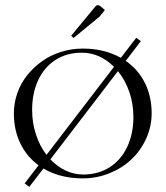

<svg xmlns="http://www.w3.org/2000/svg" viewBox="-20 -687 644 747"><path d="M34 0ZM266 -539 257 -548 352 -663Q356 -667 360 -667Q365.5 -667 369 -664L388 -648L368 -623ZM304 -8Q361.5 -8 405.9 -35.9Q450.2 -63.8 474.6 -114.8Q499 -165.8 499 -232Q499 -283.2 483.1 -329.4Q467.2 -375.5 438.8 -410.2L176 -67Q202.5 -39 235.2 -23.5Q268 -8 304 -8ZM94 40 76 26.5 130 -44Q84 -77.5 59 -129.4Q34 -181.2 34 -246Q34 -286.8 47.6 -325.2Q61.2 -363.8 86.2 -394.8Q111.2 -425.8 144.1 -449.1Q177 -472.5 217.9 -485.2Q258.8 -498 302 -498Q386.5 -498 450.2 -462L510 -540L528 -527L469.2 -450.2Q517.5 -416.8 543.8 -364.2Q570 -311.8 570 -246Q570 -194.8 548.8 -148Q527.5 -101.2 491.6 -67.2Q455.8 -33.2 406.1 -13.1Q356.5 7 302 7Q213.8 7 149 -31.5ZM423.5 -427Q368 -482 298 -482Q240.5 -482 196.8 -454.4Q153 -426.8 129 -376Q105 -325.2 105 -259Q105 -209.2 119.8 -164.1Q134.5 -119 161 -84.5Z"/></svg>

Font: FogtwoNo5
Style: Regular
Weight: 400
Designer: gluk (gluksza@wp.pl)
Foundry: gluk (gluksza@wp.pl)
Version: Version 0.87